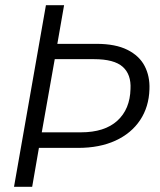

<svg xmlns="http://www.w3.org/2000/svg" viewBox="-20 -720 615 740"><path d="M34 0 157 -700H227L201 -551H352Q425 -551 471 -528Q517 -505 537.5 -465.5Q558 -426 556 -376Q554 -308 520 -257Q486 -206 425 -178Q364 -150 281 -150H130L104 0ZM141 -210H292Q383 -210 432 -254.5Q481 -299 483 -377Q486 -433 453 -462.5Q420 -492 342 -492H191Z"/></svg>

Font: DM Sans 16pt Light
Style: Italic
Weight: 300
Italic angle: -10°
Version: Version 4.004;gftools[0.9.30]